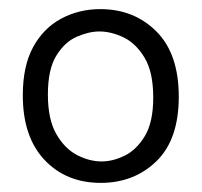

<svg xmlns="http://www.w3.org/2000/svg" viewBox="-20 -689 442 421"><path d="M201 -288Q125 -288 77.5 -338.5Q30 -389 30 -480Q30 -544 52.5 -585.5Q75 -627 114 -648Q153 -669 200 -669Q274 -669 323 -620Q372 -571 372 -477Q372 -383 323 -335.5Q274 -288 201 -288ZM203 -335Q227 -335 253 -347.5Q279 -360 297.5 -390.5Q316 -421 316 -475Q316 -531 297 -562.5Q278 -594 251 -607Q224 -620 198 -620Q175 -620 148.5 -608.5Q122 -597 103.5 -567Q85 -537 85 -482Q85 -427 103.5 -395Q122 -363 149 -349Q176 -335 203 -335Z"/></svg>

Font: Bricolage Grotesque 12pt ExtraLight
Style: Regular
Weight: 200
Designer: Mathieu Triay
Foundry: Atelier Triay
Version: Version 1.001; ttfautohint (v1.8.4.7-5d5b);gftools[0.9.33.de